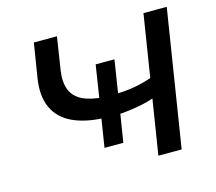

<svg xmlns="http://www.w3.org/2000/svg" viewBox="-101 -830 1075 956"><g transform="rotate(-15 436.5 -352.5)"><path d="M602 0 647 -283Q623 -274 590.5 -267Q558 -260 520 -255Q482 -250 443 -250L476 -269L450 -107H353L379 -271L396 -251Q297 -254 230 -285Q163 -316 134.5 -377.5Q106 -439 121 -531L149 -705H268L242 -537Q233 -478 248.5 -438Q264 -398 306 -377Q348 -356 416 -352L390 -340L418 -520H515L487 -343L473 -352Q526 -352 573.5 -360.5Q621 -369 663 -384L714 -705H834L722 0Z"/></g></svg>

Font: Nunito Sans 10pt Expanded SemiBold
Style: Italic
Weight: 600
Width: 7
Italic angle: -9°
Designer: Vernon Adams
Foundry: Vernon Adams
Version: Version 3.101;gftools[0.9.27]